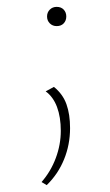

<svg xmlns="http://www.w3.org/2000/svg" viewBox="-20 -368 321 559"><path d="M101 162Q128 131 142.5 92Q157 53 157 13Q157 -27 146 -56.5Q135 -86 113 -102L137 -115Q163 -94 173.5 -64.5Q184 -35 184 5Q184 53 166.5 96Q149 139 116 171ZM117 -320Q117 -332 125 -340Q133 -348 145 -348Q158 -348 165.5 -340Q173 -332 173 -320Q173 -308 165.5 -300Q158 -292 145 -292Q133 -292 125 -300Q117 -308 117 -320Z"/></svg>

Font: Ysabeau Extralight
Style: Regular
Weight: 200
Designer: Christian Thalmann (Catharsis Fonts)
Version: Version 0.003